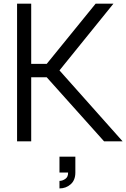

<svg xmlns="http://www.w3.org/2000/svg" viewBox="-20 -770 688 1046"><path d="M547 0 234.5 -349H150V0H73V-750H150V-422H234.5L501 -750H598L304 -386.5L648 0ZM304 256.5V215.5Q320.5 215.5 336 204.5Q351.5 194 351 170H304V83.5H390.5V170Q390.5 211.5 365 234Q339.5 256.5 304 256.5Z"/></svg>

Font: Russisch Sans
Style: Regular
Weight: 400
Designer: Michael Sharanda (font) & Cristiano Sobral (main changes)
Foundry: Michael Sharanda
Version: Version 2.00;October 25, 2020;FontCreator 13.0.0.2681 64-bit